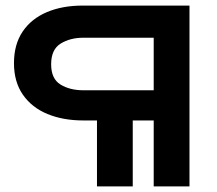

<svg xmlns="http://www.w3.org/2000/svg" viewBox="-20 -667 775 687"><path d="M658 -647V0H530V-236H455V0H327V-236H278Q206 -236 150 -259Q94 -282 62 -328Q30 -374 30 -441Q30 -508 61 -554Q92 -600 147.5 -623.5Q203 -647 275 -647ZM278 -344H530V-532H278Q231 -532 197 -511Q163 -490 163 -437Q163 -385 196.5 -364.5Q230 -344 278 -344Z"/></svg>

Font: Syne
Style: Bold
Weight: 700
Designer: Lucas Descroix
Foundry: Bonjour Monde
Version: Version 2.200